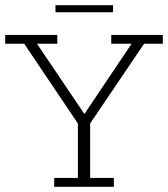

<svg xmlns="http://www.w3.org/2000/svg" viewBox="-20 -717 645 737"><path d="M188 0V-34H279V-243L73 -549H0V-583H200V-549H122L313 -266H295L485 -549H407V-583H605V-549H533L326 -243V-34H417V0ZM193 -670V-697H414V-670Z"/></svg>

Font: Rokkitt ExtraLight
Style: Regular
Weight: 250
Version: Version 3.103